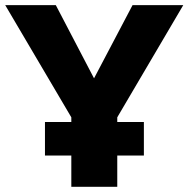

<svg xmlns="http://www.w3.org/2000/svg" viewBox="-28 -723 729 743"><path d="M248 -269 -7.8 -703.1H188L335.9 -419.9L484.9 -703.1H681.2L425.8 -269V-251H528.8V-121.1H425.8V0H248V-121.1H146V-251H248Z"/></svg>

Font: LT Superior Black
Style: Regular
Weight: 900
Designer: Daniel Lyons
Foundry: LyonsType
Version: Version 2.005